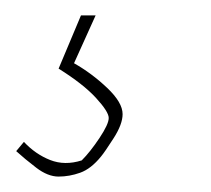

<svg xmlns="http://www.w3.org/2000/svg" viewBox="-20 -20 273 249"><path d="M56 209Q42 209 27 197.5Q12 186 1 176L11 164Q26 180 45 187.5Q64 195 86 188Q97 177 109 159Q121 141 121 133Q121 125 104.5 107Q88 89 56 69L85 0H104L76 62Q99 75 119 94Q139 113 139 128Q139 141 127.5 159Q116 177 111 183Q98 199 84 204Q70 209 56 209Z"/></svg>

Font: Labrada Thin
Style: Italic
Weight: 100
Italic angle: -7°
Designer: Mercedes Jáuregui
Foundry: Omnibus-Type Team
Version: Version 1.000; ttfautohint (v1.8.4.7-5d5b)